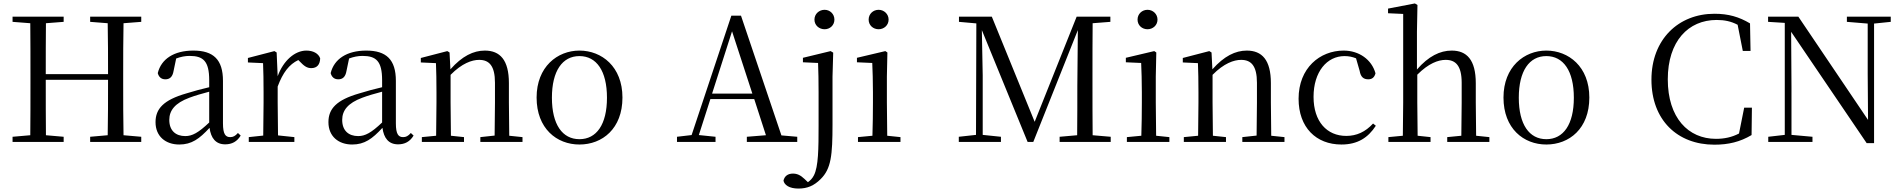

<svg xmlns="http://www.w3.org/2000/svg" viewBox="-20 -825 11050 1116"><path d="M504 -698 606 -690C608 -592 608 -493 608 -394H246C246 -494 246 -593 247 -690L350 -698V-728H53V-698L156 -690C157 -591 157 -491 157 -391V-337C157 -236 157 -137 156 -39L53 -30V0H350V-30L247 -39C246 -136 246 -237 246 -361H608C608 -237 608 -136 606 -39L504 -30V0H801V-30L698 -39C696 -137 696 -237 696 -337V-391C696 -492 696 -592 698 -690L801 -698V-728H504Z M1289 14C1328 14 1358 -2 1379 -37L1363 -52C1347 -34 1335 -28 1318 -28C1291 -28 1276 -45 1276 -108V-355C1276 -479 1220 -531 1104 -531C991 -531 917 -482 897 -400C903 -377 918 -364 941 -364C966 -364 983 -377 989 -413L1004 -485C1031 -495 1056 -500 1082 -500C1161 -500 1196 -470 1196 -359V-318C1152 -308 1105 -295 1063 -282C931 -244 884 -193 884 -115C884 -32 943 15 1022 15C1094 15 1139 -18 1198 -82C1206 -22 1234 14 1289 14ZM1196 -113C1133 -53 1097 -34 1057 -34C1001 -34 964 -66 964 -128C964 -183 997 -226 1081 -257C1115 -270 1155 -281 1196 -292Z M1509 0H1691V-28L1596 -38L1594 -229V-322C1624 -403 1661 -451 1714 -476L1723 -467C1746 -443 1763 -429 1789 -429C1824 -429 1840 -451 1841 -486C1831 -515 1799 -531 1761 -531C1694 -531 1627 -473 1594 -382L1588 -520L1575 -528L1421 -488V-462L1509 -458C1511 -408 1512 -358 1512 -289V-229L1510 -37L1426 -28V0Z M2294 14C2333 14 2363 -2 2384 -37L2368 -52C2352 -34 2340 -28 2323 -28C2296 -28 2281 -45 2281 -108V-355C2281 -479 2225 -531 2109 -531C1996 -531 1922 -482 1902 -400C1908 -377 1923 -364 1946 -364C1971 -364 1988 -377 1994 -413L2009 -485C2036 -495 2061 -500 2087 -500C2166 -500 2201 -470 2201 -359V-318C2157 -308 2110 -295 2068 -282C1936 -244 1889 -193 1889 -115C1889 -32 1948 15 2027 15C2099 15 2144 -18 2203 -82C2211 -22 2239 14 2294 14ZM2201 -113C2138 -53 2102 -34 2062 -34C2006 -34 1969 -66 1969 -128C1969 -183 2002 -226 2086 -257C2120 -270 2160 -281 2201 -292Z M2854 0H3017V-28L2940 -36L2938 -229V-342C2938 -477 2886 -531 2798 -531C2732 -531 2666 -499 2598 -422L2593 -520L2580 -528L2426 -488V-462L2514 -458C2516 -408 2517 -358 2517 -289V-229L2515 -36L2432 -28V0H2677V-28L2601 -36L2599 -229V-390C2665 -457 2723 -477 2765 -477C2823 -477 2857 -443 2857 -344V-229L2855 -37L2772 -28V0Z M3348 15C3481 15 3598 -77 3598 -258C3598 -438 3477 -531 3348 -531C3220 -531 3099 -437 3099 -258C3099 -78 3216 15 3348 15ZM3348 -16C3249 -16 3188 -101 3188 -257C3188 -413 3249 -499 3348 -499C3447 -499 3508 -413 3508 -257C3508 -101 3447 -16 3348 -16Z M4235 -643 4353 -281H4119ZM4321 0H4614V-30L4522 -38L4287 -734H4231L4000 -40L3915 -30V0H4139V-30L4042 -40L4109 -249H4364L4432 -39L4321 -30Z M4773 -655C4804 -655 4830 -678 4830 -711C4830 -744 4804 -768 4773 -768C4741 -768 4714 -744 4714 -711C4714 -678 4741 -655 4773 -655ZM4621 271C4672 271 4711 255 4750 216C4811 156 4819 78 4819 -104V-380L4823 -519L4808 -528L4647 -489V-463L4735 -459C4737 -409 4738 -355 4738 -288V-96C4738 40 4737 143 4711 194C4702 212 4690 224 4676 234L4656 215C4633 193 4613 184 4589 184C4560 184 4540 198 4534 225C4539 250 4567 271 4621 271Z M5087 -655C5118 -655 5145 -678 5145 -711C5145 -744 5118 -768 5087 -768C5055 -768 5029 -744 5029 -711C5029 -678 5055 -655 5087 -655ZM5050 0H5214V-28L5137 -36C5136 -92 5135 -175 5135 -229V-380L5138 -520L5126 -528L4961 -489V-463L5050 -459C5052 -409 5054 -356 5054 -289V-229C5054 -175 5053 -92 5051 -36L4967 -28V0Z M6240 0H6436V-30L6331 -39C6330 -137 6330 -236 6330 -337V-391C6330 -491 6330 -592 6331 -690L6434 -698V-728H6238L5994 -117L5745 -728H5554V-698L5655 -689L5653 -41L5553 -30V0H5798V-30L5692 -41V-387L5687 -650L5953 0H5986L6245 -650L6242 -325C6242 -236 6242 -137 6241 -39L6139 -30V0Z M6650 -655C6681 -655 6708 -678 6708 -711C6708 -744 6681 -768 6650 -768C6618 -768 6592 -744 6592 -711C6592 -678 6618 -655 6650 -655ZM6613 0H6777V-28L6700 -36C6699 -92 6698 -175 6698 -229V-380L6701 -520L6689 -528L6524 -489V-463L6613 -459C6615 -409 6617 -356 6617 -289V-229C6617 -175 6616 -92 6614 -36L6530 -28V0Z M7283 0H7446V-28L7369 -36L7367 -229V-342C7367 -477 7315 -531 7227 -531C7161 -531 7095 -499 7027 -422L7022 -520L7009 -528L6855 -488V-462L6943 -458C6945 -408 6946 -358 6946 -289V-229L6944 -36L6861 -28V0H7106V-28L7030 -36L7028 -229V-390C7094 -457 7152 -477 7194 -477C7252 -477 7286 -443 7286 -344V-229L7284 -37L7201 -28V0Z M7777 15C7872 15 7932 -25 7977 -94L7961 -107C7916 -58 7865 -35 7805 -35C7693 -35 7615 -118 7615 -262C7615 -408 7693 -499 7795 -499C7818 -499 7840 -495 7862 -486L7883 -413C7889 -378 7905 -364 7933 -364C7955 -364 7969 -375 7975 -399C7953 -479 7879 -531 7790 -531C7652 -531 7528 -430 7528 -251C7528 -84 7630 15 7777 15Z M8473 0H8637V-28L8560 -36C8559 -91 8558 -173 8558 -229V-341C8558 -478 8505 -531 8418 -531C8350 -531 8283 -498 8216 -421V-641L8219 -796L8204 -805L8048 -775V-748L8136 -744V-229L8134 -36L8050 -28V0H8295V-28L8220 -36L8218 -229V-391C8284 -457 8340 -477 8383 -477C8441 -477 8476 -443 8476 -344V-229L8474 -36L8392 -28V0Z M8968 15C9101 15 9218 -77 9218 -258C9218 -438 9097 -531 8968 -531C8840 -531 8719 -437 8719 -258C8719 -78 8836 15 8968 15ZM8968 -16C8869 -16 8808 -101 8808 -257C8808 -413 8869 -499 8968 -499C9067 -499 9128 -413 9128 -257C9128 -101 9067 -16 8968 -16Z M9945 16C10026 16 10094 0 10161 -40L10163 -199H10118L10088 -49C10046 -27 10002 -18 9954 -18C9793 -18 9674 -140 9674 -364C9674 -585 9793 -709 9958 -709C10004 -709 10042 -701 10080 -681L10110 -529H10155L10152 -689C10088 -727 10027 -745 9945 -745C9736 -745 9579 -596 9579 -362C9579 -127 9730 16 9945 16Z M10830 7H10873V-688L10970 -698V-728H10715V-698L10836 -688V-395L10838 -128L10433 -728H10257V-698L10354 -692V-41L10258 -30V0H10515V-30L10393 -41V-319L10391 -640Z"/></svg>

Font: Harano Aji Mincho CN
Style: Regular
Weight: 400
Foundry: Masamichi Hosoda
Version: HaranoAjiMinchoCN-Regular version 20230610;ttx 4.39.4